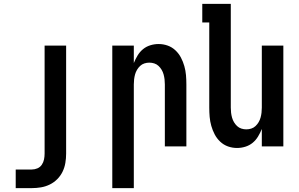

<svg xmlns="http://www.w3.org/2000/svg" viewBox="-20 -755 1540 990"><path d="M61 215V119H144Q159 119 173 113Q187 107 195.5 94.5Q204 82 207 67Q210 52 210 37V-520H321V37Q321 61 317 85Q313 109 302.5 130.5Q292 152 275 169Q258 186 236.5 196.5Q215 207 191.5 211Q168 215 144 215Z M559 215V-520H670V-430Q678 -450 689.5 -469Q701 -488 717.5 -501.5Q734 -515 755 -521.5Q776 -528 798 -528Q822 -528 844.5 -520Q867 -512 884.5 -495.5Q902 -479 913 -458Q924 -437 930.5 -414Q937 -391 939 -367.5Q941 -344 941 -320V0H830V-320Q830 -333 828.5 -346Q827 -359 823.5 -371.5Q820 -384 813.5 -395Q807 -406 797.5 -415Q788 -424 775.5 -428Q763 -432 750 -432Q737 -432 724.5 -428Q712 -424 702.5 -415Q693 -406 686.5 -395Q680 -384 676.5 -371.5Q673 -359 671.5 -346Q670 -333 670 -320V215Z M1202 8Q1178 8 1155.5 0Q1133 -8 1115.5 -24.5Q1098 -41 1087 -62Q1076 -83 1069.5 -106Q1063 -129 1061 -152.5Q1059 -176 1059 -200V-639H1023V-735H1170V-200Q1170 -187 1171.5 -174Q1173 -161 1176.5 -148.5Q1180 -136 1186.5 -125Q1193 -114 1202.5 -105Q1212 -96 1224.5 -92Q1237 -88 1250 -88Q1263 -88 1275.5 -92Q1288 -96 1297.5 -105Q1307 -114 1313.5 -125Q1320 -136 1323.5 -148.5Q1327 -161 1328.5 -174Q1330 -187 1330 -200V-520H1441V0H1330V-90Q1322 -70 1310.5 -51Q1299 -32 1282.5 -18.5Q1266 -5 1245 1.5Q1224 8 1202 8Z"/></svg>

Font: Iosevka Term Curly
Style: Bold
Weight: 700
Designer: Belleve Invis
Foundry: Belleve Invis
Version: Version 32.3.0